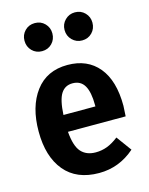

<svg xmlns="http://www.w3.org/2000/svg" viewBox="-120 -866 745 958"><g transform="rotate(-15 252.5 -387.0)"><path d="M472 -223H174Q180 -148 207 -118Q234 -88 282 -88Q313 -88 341 -98.5Q369 -109 400 -133L457 -55Q376 16 272 16Q156 16 94.5 -58Q33 -132 33 -262Q33 -390 91.5 -468Q150 -546 257 -546Q360 -546 417.5 -476.5Q475 -407 475 -277Q475 -268 472 -223ZM339 -317Q339 -384 319.5 -417.5Q300 -451 258 -451Q219 -451 198.5 -419Q178 -387 174 -310H339ZM226 -718Q226 -687 205.5 -666Q185 -645 154 -645Q123 -645 102.5 -666Q82 -687 82 -718Q82 -748 102.5 -769Q123 -790 154 -790Q185 -790 205.5 -769Q226 -748 226 -718ZM433 -718Q433 -687 412.5 -666Q392 -645 361 -645Q331 -645 310 -666Q289 -687 289 -718Q289 -748 310 -769Q331 -790 361 -790Q392 -790 412.5 -769Q433 -748 433 -718Z"/></g></svg>

Font: Fira Sans Condensed SemiBold
Style: Regular
Weight: 600
Width: 3
Designer: bBox Type GmbH & Carrois Corporate GbR & Edenspiekermann AG
Foundry: bBox Type GmbH & Carrois Corporate GbR & Edenspiekermann AG
Version: Version 4.301